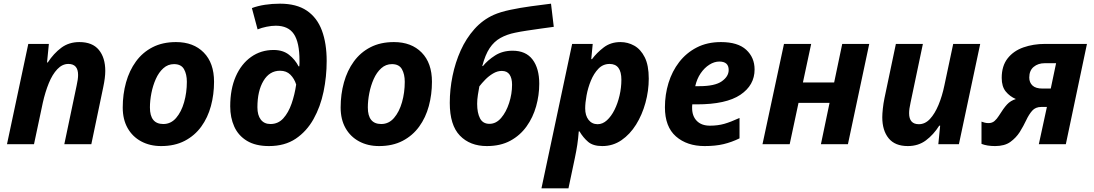

<svg xmlns="http://www.w3.org/2000/svg" viewBox="-20 -785 5954 1045"><path d="M18 0 134 -546H246L236 -445H240Q272 -494 313.5 -525Q355 -556 412 -556Q483 -556 518 -513.5Q553 -471 553 -399Q553 -363 542 -311L477 0H330L397 -319Q405 -354 405 -377Q405 -437 352 -437Q319 -437 292 -408.5Q265 -380 245.5 -332Q226 -284 213 -226L165 0Z M857 10Q796 10 748.5 -15.5Q701 -41 674.5 -88Q648 -135 648 -200Q648 -272 666 -336.5Q684 -401 720 -450.5Q756 -500 810.5 -528Q865 -556 938 -556Q1033 -556 1089 -499Q1145 -442 1145 -340Q1145 -271 1128 -208Q1111 -145 1075.5 -96Q1040 -47 985.5 -18.5Q931 10 857 10ZM869 -110Q910 -110 938.5 -143Q967 -176 982 -228.5Q997 -281 997 -340Q997 -381 981.5 -408.5Q966 -436 927 -436Q894 -436 869 -413.5Q844 -391 828 -355Q812 -319 804 -278Q796 -237 796 -200Q796 -110 869 -110Z M1444 10Q1371 10 1324 -18.5Q1277 -47 1255 -96Q1233 -145 1233 -206Q1233 -300 1263 -368.5Q1293 -437 1346.5 -475Q1400 -513 1469 -513Q1520 -513 1553 -487Q1586 -461 1605 -424H1609Q1610 -432 1610 -441.5Q1610 -451 1610 -456Q1610 -554 1579.5 -599.5Q1549 -645 1481 -645Q1458 -645 1431 -639.5Q1404 -634 1382 -625L1351 -741Q1383 -753 1422 -759Q1461 -765 1504 -765Q1594 -765 1650 -727Q1706 -689 1732 -619Q1758 -549 1758 -453Q1758 -368 1741 -286Q1724 -204 1686.5 -137Q1649 -70 1589.5 -30Q1530 10 1444 10ZM1452 -110Q1494 -110 1522 -141Q1550 -172 1567 -221Q1584 -270 1592 -325Q1582 -357 1560.5 -378.5Q1539 -400 1504 -400Q1447 -400 1414 -345Q1381 -290 1381 -201Q1381 -158 1399.5 -134Q1418 -110 1452 -110Z M2043 10Q1982 10 1934.5 -15.5Q1887 -41 1860.5 -88Q1834 -135 1834 -200Q1834 -272 1852 -336.5Q1870 -401 1906 -450.5Q1942 -500 1996.5 -528Q2051 -556 2124 -556Q2219 -556 2275 -499Q2331 -442 2331 -340Q2331 -271 2314 -208Q2297 -145 2261.5 -96Q2226 -47 2171.5 -18.5Q2117 10 2043 10ZM2055 -110Q2096 -110 2124.5 -143Q2153 -176 2168 -228.5Q2183 -281 2183 -340Q2183 -381 2167.5 -408.5Q2152 -436 2113 -436Q2080 -436 2055 -413.5Q2030 -391 2014 -355Q1998 -319 1990 -278Q1982 -237 1982 -200Q1982 -110 2055 -110Z M2630 10Q2538 10 2483 -47Q2428 -104 2428 -225Q2428 -298 2443 -371.5Q2458 -445 2487.5 -510.5Q2517 -576 2562 -626.5Q2607 -677 2667 -704Q2703 -720 2757.5 -731.5Q2812 -743 2871 -751Q2930 -759 2979 -765L2994 -639Q2963 -635 2924.5 -629.5Q2886 -624 2849 -618.5Q2812 -613 2784 -607Q2739 -598 2704 -578.5Q2669 -559 2645 -523Q2621 -487 2605 -426L2608 -425Q2634 -457 2674.5 -483Q2715 -509 2770 -509Q2842 -509 2878.5 -461Q2915 -413 2915 -329Q2915 -267 2898 -206.5Q2881 -146 2846 -97Q2811 -48 2757.5 -19Q2704 10 2630 10ZM2644 -111Q2680 -111 2707.5 -143Q2735 -175 2751 -224.5Q2767 -274 2767 -324Q2767 -359 2753.5 -379Q2740 -399 2711 -399Q2687 -399 2663.5 -385Q2640 -371 2621 -351.5Q2602 -332 2589 -315Q2585 -294 2581 -268.5Q2577 -243 2577 -220Q2577 -171 2592.5 -141Q2608 -111 2644 -111Z M2927 240 3094 -546H3206L3198 -463H3202Q3228 -498 3266 -527Q3304 -556 3357 -556Q3397 -556 3432 -536.5Q3467 -517 3489 -473.5Q3511 -430 3511 -357Q3511 -291 3493 -225.5Q3475 -160 3442 -107Q3409 -54 3362.5 -22Q3316 10 3258 10Q3208 10 3181 -13Q3154 -36 3134 -70H3130Q3127 -30 3122 3Q3117 36 3109 74L3074 240ZM3233 -109Q3260 -109 3283.5 -130.5Q3307 -152 3324.5 -187Q3342 -222 3352 -265Q3362 -308 3362 -351Q3362 -437 3298 -437Q3262 -437 3237 -411Q3212 -385 3196 -346Q3180 -307 3172.5 -266Q3165 -225 3165 -195Q3165 -156 3183.5 -132.5Q3202 -109 3233 -109Z M3815 10Q3719 10 3659 -42.5Q3599 -95 3599 -201Q3599 -270 3618.5 -333.5Q3638 -397 3676.5 -447Q3715 -497 3772 -526.5Q3829 -556 3904 -556Q3996 -556 4041.5 -514Q4087 -472 4087 -407Q4087 -321 4009.5 -269Q3932 -217 3773 -217H3748Q3747 -211 3747 -206.5Q3747 -202 3747 -197Q3747 -153 3772.5 -127Q3798 -101 3844 -101Q3887 -101 3922 -111Q3957 -121 4005 -143V-32Q3962 -11 3918 -0.5Q3874 10 3815 10ZM3764 -316H3786Q3871 -316 3908.5 -342.5Q3946 -369 3946 -404Q3946 -450 3895 -450Q3868 -450 3841 -433Q3814 -416 3793.5 -386Q3773 -356 3764 -316Z M4130 0 4247 -546H4395L4350 -336H4520L4564 -546H4711L4595 0H4448L4495 -225H4326L4278 0Z M4921 10Q4851 10 4816.5 -32.5Q4782 -75 4782 -147Q4782 -165 4785 -193.5Q4788 -222 4794 -251L4856 -546H5003L4936 -227Q4928 -192 4928 -169Q4928 -109 4981 -109Q5015 -109 5041.5 -137.5Q5068 -166 5088 -214Q5108 -262 5120 -320L5168 -546H5315L5199 0H5087L5097 -101H5092Q5061 -52 5019.5 -21Q4978 10 4921 10Z M5396 10Q5352 10 5322 -2V-123Q5330 -120 5339.5 -117.5Q5349 -115 5360 -115Q5380 -115 5393 -126.5Q5406 -138 5416 -154Q5442 -196 5461 -216.5Q5480 -237 5509 -246Q5476 -260 5454 -287Q5432 -314 5432 -361Q5432 -426 5464 -467Q5496 -508 5550 -527Q5604 -546 5668 -546H5896L5781 0H5634L5678 -203H5648Q5616 -203 5598 -182.5Q5580 -162 5565.5 -131Q5551 -100 5530 -66Q5510 -35 5479 -12.5Q5448 10 5396 10ZM5654 -303H5699L5728 -441H5666Q5630 -441 5606 -421Q5582 -401 5582 -363Q5582 -336 5599.5 -319.5Q5617 -303 5654 -303Z"/></svg>

Font: Noto IKEA Latin
Style: Bold Italic
Weight: 700
Italic angle: -12°
Designer: Monotype Design Team
Foundry: Monotype Imaging Inc.
Version: Version 1.0